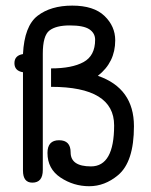

<svg xmlns="http://www.w3.org/2000/svg" viewBox="-20 -641 534 681"><path d="M161.1 -333V-398.4Q235.4 -398.4 276.4 -420.9Q317.4 -443.4 317.4 -500Q317.4 -523.4 296.9 -537.1Q276.4 -550.8 227.5 -550.8Q178.7 -550.8 155.3 -532.7Q131.8 -514.6 131.8 -450.2V-38.1Q131.8 6.8 94.7 6.8Q61.5 6.8 61.5 -36.1V-384.8Q31.2 -389.6 31.2 -417Q31.2 -444.3 61.5 -449.2Q66.4 -548.8 113.3 -585Q160.2 -621.1 236.3 -621.1Q312.5 -621.1 350.6 -584.5Q388.7 -547.9 388.7 -498Q388.7 -419.9 327.1 -372.1Q455.1 -328.1 455.1 -193.4Q455.1 -66.4 398.4 -19.5Q351.6 19.5 296.4 19.5Q241.2 19.5 194.8 -11.2Q148.4 -42 148.4 -98.6Q148.4 -143.6 189.5 -143.6Q230.5 -143.6 230.5 -100.6Q230.5 -50.8 302.7 -50.8Q384.8 -50.8 384.8 -196.3Q384.8 -333 161.1 -333Z"/></svg>

Font: Jura
Style: DemiBold
Weight: 600
Version: Version 2.5